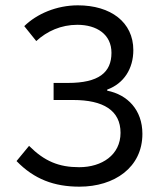

<svg xmlns="http://www.w3.org/2000/svg" viewBox="-20 -688 594 720"><path d="M278 12C409 12 514 -60 514 -186C514 -276 458 -333 382 -348V-352C445 -375 480 -431 480 -500C480 -605 395 -668 272 -668C192 -668 118 -636 71 -590L116 -534C156 -571 209 -595 270 -595C343 -595 398 -559 398 -490C398 -416 350 -377 235 -377H181V-313H255C367 -313 432 -274 432 -190C432 -107 362 -61 277 -61C201 -61 147 -83 89 -141L42 -84C108 -16 183 12 278 12Z"/></svg>

Font: Giro Sans Regular
Style: Regular
Weight: 400
Designer: Paul D. Hunt
Foundry: Adobe Systems Incorporated
Version: Version 1.000;PS 1.0;hotconv 1.0.88;makeotf.lib2.5.647800